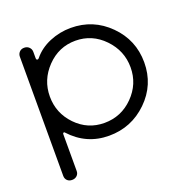

<svg xmlns="http://www.w3.org/2000/svg" viewBox="-116 -598 820 845"><g transform="rotate(-20 294.0 -175.5)"><path d="M81 140Q67 140 58.5 131.5Q50 123 50 110V-448Q50 -461 58.5 -470Q67 -479 81 -479Q95 -479 104 -470Q113 -461 113 -448V-419Q113 -410 119 -410Q123 -410 126 -414Q156 -451 203.5 -471Q251 -491 303 -491Q408 -491 482 -417Q556 -343 556 -238Q556 -133 481 -60Q406 13 301 13Q195 13 122 -67Q121 -69 119 -69H118Q113 -69 113 -61V110Q113 123 104 131.5Q95 140 81 140ZM301 -47Q380 -47 436 -103.5Q492 -160 492 -238Q492 -316 436.5 -373.5Q381 -431 303 -431Q225 -431 169.5 -373.5Q114 -316 114 -238Q114 -160 168.5 -103.5Q223 -47 301 -47Z"/></g></svg>

Font: Gardens CM
Style: Regular
Weight: 400
Designer: Created by: Aleksander Shevchuk, 2010. Modifed by: Daren Olsen, 2020.
Foundry: High-Logic / FontCreator v.13.0.0 build 2663 (64-bit)
Version: Version 3.003 Ukrainian, initial release